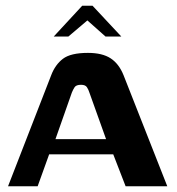

<svg xmlns="http://www.w3.org/2000/svg" viewBox="-20 -648 616 668"><path d="M8 0 158 -386Q172 -423 199 -443.5Q226 -464 286 -464Q336 -464 365 -445Q394 -426 410 -386L562 0H417L374 -111H151L111 0ZM173 -164H349L291 -326Q288 -336 282.5 -344.5Q277 -353 262 -353Q245 -353 239.5 -344.5Q234 -336 230 -326ZM167 -521 266 -628H302L402 -521H347L284 -577L218 -521Z"/></svg>

Font: Genos Thin SemiBold
Style: Regular
Weight: 600
Version: Version 1.010